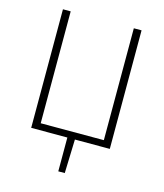

<svg xmlns="http://www.w3.org/2000/svg" viewBox="-123 -751 880 1031"><g transform="rotate(15 316.5 -235.5)"><path d="M299 188H335L341 0H535V-659H492V-37H141V-659H98V0H299Z"/></g></svg>

Font: Source Sans Pro Light
Style: Regular
Weight: 300
Designer: Paul D. Hunt
Foundry: Adobe Systems Incorporated
Version: Version 3.006;hotconv 1.0.111;makeotfexe 2.5.65597